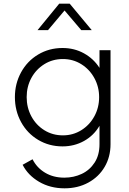

<svg xmlns="http://www.w3.org/2000/svg" viewBox="-20 -804 703 1044"><path d="M103 92 157 62Q180 108 225 135Q270 162 330 162Q381 162 424.5 141.5Q468 121 494.5 80Q521 39 521 -20V-120Q490 -67 437 -37.5Q384 -8 320 -8Q247 -8 187.5 -43.5Q128 -79 94.5 -140.5Q61 -202 61 -276Q61 -349 94.5 -410.5Q128 -472 187.5 -507.5Q247 -543 320 -543Q384 -543 436.5 -514Q489 -485 521 -435V-531H581V-20Q581 49 549 103.5Q517 158 460 189Q403 220 331 220Q253 220 192.5 184.5Q132 149 103 92ZM322 -68Q377 -68 422 -96Q467 -124 493 -171.5Q519 -219 519 -276Q519 -332 493 -379.5Q467 -427 422 -455Q377 -483 322 -483Q266 -483 221 -455Q176 -427 150.5 -380Q125 -333 125 -276Q125 -219 150.5 -171.5Q176 -124 221 -96Q266 -68 322 -68ZM302 -784H359L479 -640H422L331 -747L241 -640H184Z"/></svg>

Font: Eudoxus Sans Light
Style: Regular
Weight: 300
Designer: Stijn de Vries
Foundry: tokotype
Version: Version 2.005